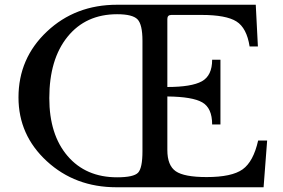

<svg xmlns="http://www.w3.org/2000/svg" viewBox="-20 -790 1192 810"><path d="M474 -770H1059L1068 -594H1033Q1021 -672 977.5 -699.5Q934 -727 830 -727H703Q686 -727 686 -710V-423Q788 -423 831.5 -447Q875 -471 875 -538H910V-265H875Q875 -334 833.5 -358Q792 -382 686 -383V-157Q686 -92 721.5 -67.5Q757 -43 852 -43Q958 -43 1003.5 -75.5Q1049 -108 1069 -197H1107L1092 0H471Q297 0 177.5 -110Q58 -220 58 -379Q58 -544 178 -657Q298 -770 474 -770ZM474 -730Q342 -730 265 -635Q188 -540 188 -376Q188 -222 265 -132Q342 -42 474 -42Q544 -42 562.5 -61.5Q581 -81 581 -152V-618Q581 -687 560 -708.5Q539 -730 474 -730Z"/></svg>

Font: Libre Baskerville
Style: Regular
Weight: 400
Designer: Pablo Impallari, Rodrigo Fuenzalida
Foundry: Pablo Impallari, Rodrigo Fuenzalida
Version: Version 1.000